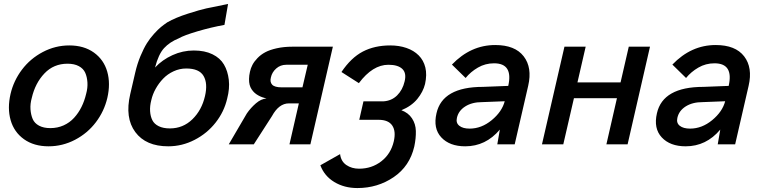

<svg xmlns="http://www.w3.org/2000/svg" viewBox="-20 -721 3810 959"><path d="M222.7 9.8Q149.4 9.8 99.9 -25.6Q50.3 -61 33.2 -120.6Q16.1 -180.2 32.7 -252Q48.3 -318.4 89.8 -373.3Q131.3 -428.2 193.8 -461.2Q256.3 -494.1 326.2 -494.1Q399.4 -494.1 449 -458.5Q498.5 -422.9 515.6 -363.3Q532.7 -303.7 516.1 -231.9Q500.5 -165.5 459 -110.6Q417.5 -55.7 355 -22.9Q292.5 9.8 222.7 9.8ZM231.4 -81.1Q267.1 -81.1 297.6 -94.7Q328.1 -108.4 350.1 -132.6Q372.1 -156.7 387 -186.8Q401.9 -216.8 410.2 -252Q418.5 -282.2 416.7 -309.3Q415 -336.4 405.8 -357.4Q396.5 -378.4 373.8 -390.6Q351.1 -402.8 317.4 -402.8Q248 -402.8 201.9 -354.2Q155.8 -305.7 138.7 -231.9Q130.4 -202.1 132.3 -174.8Q134.3 -147.5 143.3 -126.5Q152.3 -105.5 175 -93.3Q197.8 -81.1 231.4 -81.1Z M948.2 -468.8Q1002.4 -468.8 1041 -450Q1079.6 -431.2 1098.6 -398.7Q1117.7 -366.2 1122.8 -322.5Q1127.9 -278.8 1114.7 -228.5Q1099.6 -163.1 1057.1 -108.9Q1014.6 -54.7 952.1 -22.5Q889.6 9.8 820.3 9.8Q708.5 9.8 655.8 -61.3Q603 -132.3 630.4 -250.5L655.3 -357.9Q665.5 -402.3 681.6 -440.9Q697.8 -479.5 713.6 -504.9Q729.5 -530.3 749.8 -552.5Q770 -574.7 784.2 -586.2Q798.3 -597.7 815.4 -609.4Q857.4 -633.3 918.7 -652.8Q980 -672.4 1010.5 -679Q1041 -685.5 1119.1 -701.2L1101.1 -596.7Q1033.7 -584.5 966.1 -564.5Q898.4 -544.4 873.5 -529.8Q827.6 -511.2 799.6 -480.7Q771.5 -450.2 754.4 -383.8Q790.5 -422.4 841.6 -445.6Q892.6 -468.8 948.2 -468.8ZM1003.9 -241.2Q1018.6 -304.2 996.8 -341.6Q975.1 -378.9 910.2 -378.9Q877.4 -378.9 847.2 -365Q816.9 -351.1 794.9 -328.1Q772.9 -305.2 757.6 -277.6Q742.2 -250 735.8 -221.2Q728 -191.4 729.7 -165.5Q731.4 -139.6 741 -120.6Q750.5 -101.6 772.9 -90.6Q795.4 -79.6 828.6 -79.6Q894 -79.6 940.9 -125.2Q987.8 -170.9 1003.9 -241.2Z M1122.6 0 1212.9 -154.3Q1232.4 -182.6 1258.5 -205.1Q1284.7 -227.5 1311 -229Q1299.3 -231.9 1289.8 -235.4Q1280.3 -238.8 1269.8 -244.6Q1259.3 -250.5 1251.5 -257.6Q1243.7 -264.6 1236.8 -274.9Q1230 -285.2 1226.8 -297.6Q1223.6 -310.1 1223.9 -326.7Q1224.1 -343.3 1228.5 -362.8Q1232.4 -380.9 1241 -397.2Q1249.5 -413.6 1265.9 -430.7Q1282.2 -447.8 1304.9 -460Q1327.6 -472.2 1362.8 -480Q1397.9 -487.8 1440.9 -487.8H1642.6L1530.3 0H1425.8L1472.7 -204.6H1422.9Q1373 -204.6 1338.4 -141.1L1247.6 0ZM1387.7 -284.7H1490.7L1517.1 -397.5H1409.7Q1380.4 -397.5 1359.4 -378.7Q1338.4 -359.9 1333 -334Q1327.1 -311.5 1339.4 -298.1Q1351.6 -284.7 1387.7 -284.7Z M1765.1 218.3Q1699.7 218.3 1649.9 188.2Q1600.1 158.2 1580.1 104.5L1678.7 48.8Q1683.1 85 1710 103.3Q1736.8 121.6 1773.4 121.6Q1836.9 121.6 1884.5 84.7Q1932.1 47.9 1946.8 -14.6Q1958.5 -65.4 1939.2 -94Q1919.9 -122.6 1871.1 -122.6H1774.4L1795.4 -214.8H1895Q1936 -217.3 1963.6 -244.6Q1991.2 -272 2001 -314.5Q2011.2 -356 1989.5 -376.7Q1967.8 -397.5 1919.9 -397.5Q1841.3 -397.5 1772.5 -305.7L1685.5 -361.3Q1733.4 -432.6 1792.2 -463.4Q1851.1 -494.1 1929.2 -494.1Q1973.6 -494.1 2010.3 -481.4Q2046.9 -468.8 2071.3 -444.3Q2095.7 -419.9 2104.5 -384Q2113.3 -348.1 2103 -301.3Q2093.3 -262.2 2064.5 -226.8Q2035.6 -191.4 1984.9 -170.4Q2019.5 -157.7 2037.8 -129.9Q2056.2 -102.1 2057.1 -66.7Q2058.1 -31.2 2049.3 10.7Q2026.4 109.4 1946.3 163.8Q1866.2 218.3 1765.1 218.3Z M2303.7 9.8Q2225.6 9.8 2184.1 -34.9Q2142.6 -79.6 2160.2 -155.3Q2189.9 -287.1 2392.6 -287.1L2518.6 -292Q2543.9 -404.8 2447.8 -404.8Q2403.8 -404.8 2367.2 -383.5Q2330.6 -362.3 2305.7 -331.5L2237.3 -398.4Q2331.1 -496.1 2453.6 -496.1Q2552.2 -496.1 2595.7 -439.7Q2639.2 -383.3 2618.2 -292.5L2550.8 0H2463.9L2476.6 -73.7Q2406.2 9.8 2303.7 9.8ZM2325.7 -78.6Q2384.8 -78.6 2436 -120.8Q2487.3 -163.1 2501 -215.3L2387.7 -210.9Q2337.9 -210.9 2304 -189.5Q2270 -168 2262.2 -132.3Q2256.3 -106.9 2274.2 -92.8Q2292 -78.6 2325.7 -78.6Z M2687 0 2799.3 -487.8H2905.3L2864.3 -309.6H3079.6L3120.6 -487.8H3226.6L3114.7 0H3008.8L3061.5 -230.5H2846.7L2793.5 0Z M3404.8 9.8Q3326.7 9.8 3285.2 -34.9Q3243.7 -79.6 3261.2 -155.3Q3291 -287.1 3493.7 -287.1L3619.6 -292Q3645 -404.8 3548.8 -404.8Q3504.9 -404.8 3468.3 -383.5Q3431.6 -362.3 3406.7 -331.5L3338.4 -398.4Q3432.1 -496.1 3554.7 -496.1Q3653.3 -496.1 3696.8 -439.7Q3740.2 -383.3 3719.2 -292.5L3651.9 0H3564.9L3577.6 -73.7Q3507.3 9.8 3404.8 9.8ZM3426.8 -78.6Q3485.8 -78.6 3537.1 -120.8Q3588.4 -163.1 3602.1 -215.3L3488.8 -210.9Q3439 -210.9 3405 -189.5Q3371.1 -168 3363.3 -132.3Q3357.4 -106.9 3375.2 -92.8Q3393.1 -78.6 3426.8 -78.6Z"/></svg>

Font: HK Grotesk SemiBold Italic
Style: Regular
Weight: 600
Italic angle: -13°
Designer: Alfredo Marco Pradil and Stefan Peev
Foundry: Hanken Design Co.
Version: Version 1.000;PS 001.000;hotconv 1.0.88;makeotf.lib2.5.64775